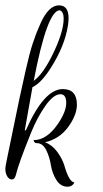

<svg xmlns="http://www.w3.org/2000/svg" viewBox="-60 -672 385 719"><path d="M156.8 -208Q188 -253.6 188 -286.4Q188 -319.2 166.4 -319.2Q140.8 -319.2 110.4 -276.4Q80 -233.6 56 -174.4Q9.6 -60 -0.8 -16Q-5.6 0 -14.4 0Q-28.8 0 -36 -17.6Q-40 -27.2 -40 -38Q-40 -48.8 -33.6 -78Q-27.2 -107.2 -12.4 -180.8Q2.4 -254.4 12.8 -302.8Q23.2 -351.2 36.8 -411.6Q50.4 -472 62.8 -510Q75.2 -548 91.2 -583.2Q121.6 -652 160.8 -652Q196.8 -652 196.8 -604Q196.8 -592 194.4 -576Q182.4 -500 131.2 -419.2Q94.4 -360.8 61.6 -345.6Q56 -316 46.4 -260.8Q36.8 -205.6 32.8 -184H36.8Q104.8 -338.4 175.2 -338.4Q228 -338.4 228 -280Q228 -241.6 195.6 -196.8Q163.2 -152 108.8 -139.2Q136 -128.8 154.8 -102.8Q173.6 -76.8 180.8 -52.8Q199.2 10.4 217.6 10.4Q217.6 16 210.4 21.6Q203.2 27.2 193.6 27.2Q166.4 27.2 150.8 1.6Q135.2 -24 130.4 -54.4Q125.6 -84.8 112.8 -110.4Q100 -136 77.6 -136H76Q68.8 -136 65.6 -147.2Q115.2 -147.2 156.8 -208ZM178.4 -602.4Q178.4 -628 164 -633.6Q116.8 -633.6 66.4 -369.6Q98.4 -392 132.8 -459.2Q178.4 -549.6 178.4 -602.4Z"/></svg>

Font: Rouge Script
Style: Regular
Weight: 400
Designer: Sabrina Mariela Lopez
Foundry: Typesenses
Version: Version 1.003